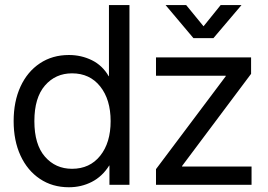

<svg xmlns="http://www.w3.org/2000/svg" viewBox="-20 -748 1084 777"><path d="M258.8 9.8Q191.9 9.8 141.4 -24.2Q90.8 -58.1 63 -118.4Q35.2 -178.7 35.2 -257.8Q35.2 -337.4 63 -397.7Q90.8 -458 141.4 -491.7Q191.9 -525.4 258.8 -525.4Q309.1 -525.4 352.1 -504.2Q395 -482.9 419.9 -439.5H420.9V-727.5H503.9V0H422.9V-78.1H421.9Q394 -33.7 351.6 -12Q309.1 9.8 258.8 9.8ZM271.5 -64.9Q343.3 -64.9 385.5 -117.7Q427.7 -170.4 427.7 -257.8Q427.7 -345.2 385.5 -398.2Q343.3 -451.2 271.5 -451.2Q204.6 -451.2 161.9 -401.9Q119.1 -352.5 119.1 -257.8Q119.1 -163.1 161.9 -114Q204.6 -64.9 271.5 -64.9ZM611.3 0V-63.5L893.6 -439.5V-441.4H611.3V-515.6H996.1V-449.2L716.8 -76.2V-74.2H998V0ZM733.4 -727.5 803.7 -641.6 873 -727.5H957V-727.1L843.8 -593.8H762.7L650.4 -727.1V-727.5Z"/></svg>

Font: Inter Display
Style: Regular
Weight: 400
Designer: Rasmus Andersson
Foundry: rsms
Version: Version 4.001;git-9221beed3